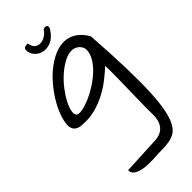

<svg xmlns="http://www.w3.org/2000/svg" viewBox="-368 -777 1381 1381"><g transform="rotate(-45 322.5 -87.0)"><path d="M387.7 440.4Q425.8 439.5 450.7 427.7Q475.6 416 490.7 396Q505.9 376 512.2 349.6Q518.6 323.2 517.6 292Q516.6 273.4 517.1 235.4Q517.6 197.3 518.6 149.4Q519.5 101.6 520.5 49.3Q521.5 -2.9 522.5 -50.8Q523.4 -98.6 523.4 -136.2Q523.4 -173.8 522.5 -193.4Q487.3 -161.1 443.4 -126.5Q399.4 -91.8 347.7 -64.5Q295.9 -37.1 236.3 -21Q176.8 -4.9 109.4 -9.8Q73.2 -9.8 50.8 -27.3Q28.3 -44.9 28.3 -82Q30.3 -124 48.3 -173.3Q66.4 -222.7 96.2 -272Q126 -321.3 165 -367.7Q204.1 -414.1 248.5 -449.2Q293 -484.4 340.3 -505.4Q387.7 -526.4 434.1 -526.4Q480.5 -526.4 522.9 -500.5Q565.4 -474.6 599.6 -417Q613.3 -219.7 617.2 -75.2Q621.1 69.3 616.2 171.4Q611.3 273.4 598.1 337.9Q585 402.3 564.5 440.4Q543.9 478.5 516.1 495.1Q488.3 511.7 453.6 517.1Q418.9 522.5 377.9 522.5Q336.9 522.5 291 526.4Q274.4 526.4 244.1 526.4Q213.9 526.4 183.1 520Q152.3 513.7 129.9 498.5Q107.4 483.4 107.4 454.1ZM429.7 -442.4Q391.6 -442.4 350.6 -419.9Q309.6 -397.5 271 -363.3Q232.4 -329.1 200.2 -287.1Q168 -245.1 147.5 -205.6Q127 -166 121.1 -134.3Q115.2 -102.5 130.9 -88.9Q145.5 -80.1 179.7 -86.4Q213.9 -92.8 255.9 -110.4Q297.9 -127.9 342.8 -156.2Q387.7 -184.6 424.8 -218.8Q461.9 -252.9 485.8 -292Q509.8 -331.1 509.8 -371.1Q509.8 -385.7 502.4 -398.9Q495.1 -412.1 483.9 -421.9Q472.7 -431.6 458.5 -437Q444.3 -442.4 429.7 -442.4ZM199.2 -671.9Q199.2 -693.4 211.4 -697.3Q223.6 -701.2 242.2 -701.2Q248 -662.1 268.6 -648.4Q289.1 -634.8 314 -637.7Q338.9 -640.6 361.3 -656.2Q383.8 -671.9 393.6 -691.4Q406.2 -697.3 415.5 -696.8Q424.8 -696.3 429.7 -690.9Q434.6 -685.5 434.1 -676.8Q433.6 -668 426.8 -658.2Q392.6 -605.5 353 -589.8Q313.5 -574.2 279.3 -582Q245.1 -589.8 222.2 -615.2Q199.2 -640.6 199.2 -671.9Z"/></g></svg>

Font: Architects Daughter-petzku
Style: Regular
Weight: 400
Designer: Kimberly Geswein
Foundry: Kimberly Geswein
Version: Version 1.000 2010 initial release